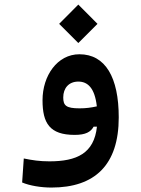

<svg xmlns="http://www.w3.org/2000/svg" viewBox="-20 -594 626 851"><path d="M208 237.3C400.4 237.3 506.3 137.2 506.3 -73.7C506.3 -251 447.3 -353.5 332 -353.5C233.9 -353.5 168.5 -258.3 168.5 -149.9C168.5 -47.9 200.2 3.9 311 3.9C359.9 3.9 382.3 -9.3 395 -32.7H409.7C397 85.9 320.3 121.1 199.2 121.1C155.3 121.1 123.5 116.2 85.4 108.4L78.1 214.8C111.8 229 161.6 237.3 208 237.3ZM327.1 -403.3 412.1 -488.3 327.1 -573.7 242.2 -488.3ZM409.2 -122.6C382.8 -116.7 360.4 -113.8 332.5 -113.8C272.5 -113.8 260.3 -126.5 260.3 -162.1C260.3 -203.6 285.2 -232.4 327.1 -232.4C367.7 -232.4 399.9 -205.6 409.2 -122.6Z"/></svg>

Font: Cascadia Mono SemiBold
Style: Regular
Weight: 600
Monospace: yes
Designer: Aaron Bell
Foundry: Saja Typeworks
Version: Version 2404.023